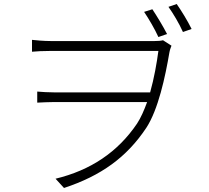

<svg xmlns="http://www.w3.org/2000/svg" viewBox="-20 -874 1040 954"><path d="M810 -705C790 -744 759 -795 737 -828L696 -815C719 -781 749 -730 767 -690ZM235 -670C195 -670 157 -674 139 -676V-617C159 -619 195 -621 235 -621H767C759 -561 746 -486 726 -415H249C217 -415 191 -417 165 -419V-364C192 -365 217 -367 250 -367H711C696 -326 680 -289 661 -260C565 -118 430 -28 256 14L298 60C483 -1 610 -93 707 -239C766 -329 801 -491 822 -615C825 -631 830 -640 832 -647L790 -674C779 -671 764 -670 746 -670ZM817 -840C841 -806 870 -758 889 -715L932 -730C912 -771 881 -821 858 -854Z"/></svg>

Font: Noto Sans T Chinese Light
Style: Regular
Weight: 300
Designer: Ryoko NISHIZUKA (kana & ideographs); Paul D. Hunt (Latin, Greek & Cyrillic); Wenlong ZHANG (bopomofo); Sandoll Communica
Foundry: Adobe Systems Incorporated
Version: Version 1.000;PS 1;hotconv 1.0.78;makeotf.lib2.5.61930